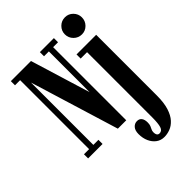

<svg xmlns="http://www.w3.org/2000/svg" viewBox="-282 -862 1230 1230"><g transform="rotate(-45 333.0 -247.0)"><path d="M14.5 0V-37.5H61V-662.5H14.5V-700H197L328 -272H321.5V-662.5H277.5V-700H404.5V-662.5H360V0H284L91.5 -628.5H99.5V-37.5H145.5V0ZM458 249Q426.5 249 403 231.8Q379.5 214.5 366.2 185Q353 155.5 353 118.5Q353 86 368 69Q383 52 405 52Q425.5 52 436.5 66.2Q447.5 80.5 447.5 107Q447.5 124.5 443 135.5Q438.5 146.5 433.5 156Q428.5 165.5 428.5 177.5Q428.5 187 430.8 194.5Q433 202 438.2 206.2Q443.5 210.5 451 210.5Q475 210.5 483 184.5Q491 158.5 491 106.5V-486H433V-523.5H611V25.5Q611 92.5 597 136Q583 179.5 560.2 204.2Q537.5 229 510.5 239Q483.5 249 458 249ZM549 -589.5Q516.5 -589.5 493.8 -612.2Q471 -635 471 -667.5Q471 -699 493.8 -721.8Q516.5 -744.5 549 -744.5Q580.5 -744.5 603 -721.8Q625.5 -699 625.5 -667.5Q625.5 -635 603 -612.2Q580.5 -589.5 549 -589.5Z"/></g></svg>

Font: Imbue Thin 10pt
Style: Bold
Weight: 700
Version: Version 1.102